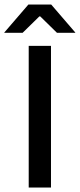

<svg xmlns="http://www.w3.org/2000/svg" viewBox="-58 -846 360 866"><path d="M172 -639V0H71.5V-639ZM-38.5 -699.5 70 -825.5H173L281.5 -699.5V-698H199L123.5 -772H119.5L44 -698H-38.5Z"/></svg>

Font: Anek Malayalam Medium Medium
Style: Regular
Weight: 500
Version: Version 1.003